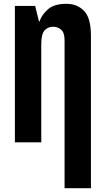

<svg xmlns="http://www.w3.org/2000/svg" viewBox="-20 -745 540 1005"><path d="M318 -534Q318 -575 299.5 -590Q281 -605 259 -605Q230 -605 213 -585.5Q196 -566 196 -514V0H58V-714H164L184 -633H187Q198 -667 230.5 -696Q263 -725 328 -725Q384 -725 420 -688Q456 -651 456 -558V240H318Z"/></svg>

Font: Noto Sans Mono ExtraCondensed
Style: Bold
Weight: 700
Width: 2
Designer: Monotype Design Team
Foundry: Monotype Imaging Inc.
Version: Version 2.014